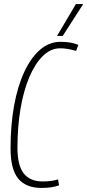

<svg xmlns="http://www.w3.org/2000/svg" viewBox="-20 -916 430 946"><path d="M185 10Q107 10 69.5 -36.5Q32 -83 32 -184Q32 -300 49.5 -396Q67 -492 100 -562.5Q133 -633 178 -671.5Q223 -710 278 -710Q330 -710 366 -695L355 -665Q313 -678 276 -678Q230 -678 191.5 -640.5Q153 -603 124.5 -536Q96 -469 81 -380Q66 -291 66 -188Q66 -101 97 -61.5Q128 -22 190 -22Q234 -22 266 -32L271 -3Q237 10 185 10ZM261 -739 354 -896H390L289 -739Z"/></svg>

Font: Georama Condensed ExtraLight
Style: Italic
Weight: 200
Width: 3
Italic angle: -9°
Designer: Jean-Baptiste Levee
Foundry: Production Type
Version: Version 1.000